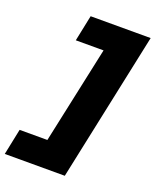

<svg xmlns="http://www.w3.org/2000/svg" viewBox="-217 -840 842 1040"><g transform="rotate(20 204.0 -320.0)"><path d="M-60 110 -29 -40H131L251 -600H91L122 -750H468L286 110Z"/></g></svg>

Font: Geist Black
Style: Italic
Weight: 900
Italic angle: -12°
Designer: Basement.studio, Andrés Briganti, Mateo Zaragoza
Foundry: Basement.studio, Vercel, Andrés Briganti, Guido Ferreyra, Mateo Zaragoza
Version: Version 1.500; ttfautohint (v1.8.4.7-5d5b)